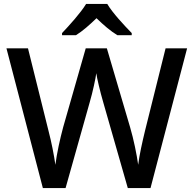

<svg xmlns="http://www.w3.org/2000/svg" viewBox="-20 -961 990 981"><path d="M528 -941H420C393 -896 334 -831 297 -792V-781H368C403 -803 437 -833 473 -868C509 -833 545 -802 580 -781H653V-792C616 -830 554 -896 528 -941ZM936 -714H826L721 -293C707 -235 692 -168 686 -119C679 -170 663 -249 645 -310L526 -714H418L303 -312C287 -253 270 -176 263 -119C256 -168 243 -235 228 -292L123 -714H13L199 0H315L438 -437C454 -491 469 -563 472 -587C475 -563 492 -491 507 -440L633 0H749Z"/></svg>

Font: Noto Sans Georgian Medium
Style: Regular
Weight: 500
Designer: Monotype Design Team, Akaki Razmadze
Foundry: Google LLC
Version: Version 2.005